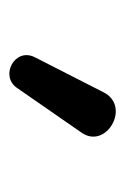

<svg xmlns="http://www.w3.org/2000/svg" viewBox="53 -867 271 417"><g transform="rotate(90 188.5 -658.5)"><path d="M268 -700C306 -754 210 -809 180 -747L104 -598C83 -555 145 -522 171 -560Z"/></g></svg>

Font: Nunito
Style: Bold
Weight: 700
Designer: Vernon Adams
Foundry: Vernon Adams
Version: Version 3.602